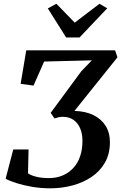

<svg xmlns="http://www.w3.org/2000/svg" viewBox="-20 -1016 658 1042"><path d="M252 6Q201.5 6 153.8 -2.2Q106 -10.5 68.5 -22.5Q31 -34.5 10.5 -46L52 -205H135L132 -75.5Q146.5 -64.5 176.2 -57Q206 -49.5 246 -49.5Q285.5 -49.5 318.8 -63.2Q352 -77 376.5 -102.8Q401 -128.5 414.2 -166Q427.5 -203.5 427.5 -251.5Q427.5 -290.5 414.8 -320Q402 -349.5 378.2 -365.8Q354.5 -382 321.5 -382Q307 -382 296 -379.2Q285 -376.5 276 -373L255 -403.5L421 -629L478.5 -688.5L219.5 -682L162 -551.5L92 -561L122.5 -743H604.5L617.5 -705L384 -414Q443 -412.5 486 -391.8Q529 -371 552.8 -333.8Q576.5 -296.5 576.5 -244Q576.5 -181 549.8 -134Q523 -87 477.2 -56Q431.5 -25 373.2 -9.5Q315 6 252 6ZM339 -812.5 239.5 -970.5 286 -995.5Q311 -970 335.8 -944.5Q360.5 -919 385.5 -893Q419 -919 452.8 -944.5Q486.5 -970 520 -995.5L562 -971L411.5 -812.5Z"/></svg>

Font: Merriweather SemiBold
Style: Italic
Weight: 600
Italic angle: -7.8°
Version: Version 2.101